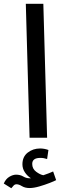

<svg xmlns="http://www.w3.org/2000/svg" viewBox="-71 -731 333 1019"><path d="M86 0 66 -711H159L179 0ZM-11 268 -51 243Q-40 218 -21 207Q-2 196 14 196Q36 196 52 205.5Q68 215 84 215Q90 215 93 215Q74 203 61 183.5Q48 164 48 141Q48 101 76 79Q104 57 142 57Q164 57 186 65L179 113Q170 110 161.5 108.5Q153 107 143 107Q100 107 100 139Q100 165 121 180.5Q142 196 159 199Q174 194 187 189Q200 184 211 179L227 225Q218 230 192.5 240Q167 250 137.5 258.5Q108 267 86 267Q62 267 45.5 257Q29 247 17 247Q8 247 2 253Q-4 259 -11 268Z"/></svg>

Font: Noto Sans Arabic UI Cn Md
Style: Regular
Weight: 500
Width: 3
Designer: Monotype Design Team, Nadine Chahine and Nizar Qandah
Foundry: Monotype Imaging Inc.
Version: Version 2.010; ttfautohint (v1.8.4.7-5d5b)